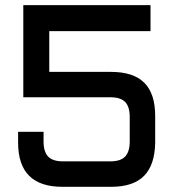

<svg xmlns="http://www.w3.org/2000/svg" viewBox="-20 -720 678 740"><path d="M578.1 -169.9Q576.7 -84.5 535.2 -42.2Q493.7 0 408.2 0H220.2Q49.8 0 49.8 -169.9V-211.9H147.9V-174.8Q147.9 -135.3 165.5 -116.7Q183.1 -98.1 223.1 -98.1H404.8Q444.8 -98.1 462.4 -116.7Q480 -135.3 480 -174.8V-269Q480 -308.6 462.4 -326.9Q444.8 -345.2 404.8 -345.2H69.8V-700.2H560.1V-600.1H169.9V-442.9H408.2Q494.1 -442.9 536.1 -401.1Q578.1 -359.4 578.1 -272.9Z"/></svg>

Font: Aldrich
Style: Regular
Weight: 400
Designer: Matthew Desmond
Foundry: Matthew Desmond
Version: Version 1.002 2011